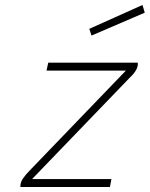

<svg xmlns="http://www.w3.org/2000/svg" viewBox="-20 -752 602 772"><path d="M174 -500H534Q537 -472 502 -440L109 -32H428L422 0H62Q61 -18 72.5 -34.5Q84 -51 100 -67L486 -468H167ZM553 -732 562 -701 348 -609 339 -636Z"/></svg>

Font: Panefresco 1wt
Style: Italic
Weight: 250
Version: Version 1.000